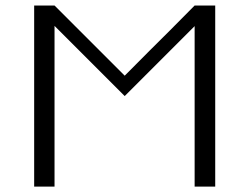

<svg xmlns="http://www.w3.org/2000/svg" viewBox="-20 -687 919 707"><path d="M696.7 0V-590.8L439.2 -333.3L180.8 -591.7V0H105.8V-666.7H180.8L439.2 -408.3Q538.3 -508.3 605.8 -575L696.7 -666.7H772.5V0Z"/></svg>

Font: 0xA000
Style: Regular
Weight: 400
Version: Version 0.1